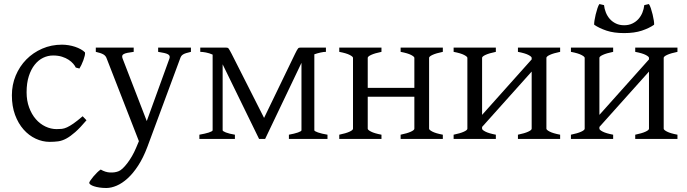

<svg xmlns="http://www.w3.org/2000/svg" viewBox="-20 -691 3416 955"><path d="M410.2 -92.8Q378.4 -55.2 354.2 -33.9Q330.1 -12.7 309.6 -1.7Q289.1 9.3 269.5 12Q250 14.6 227.1 14.6Q191.4 14.6 157.5 -1.2Q123.5 -17.1 97.2 -46.9Q70.8 -76.7 54.9 -119.6Q39.1 -162.6 39.1 -216.8Q39.1 -269.5 58.3 -315.4Q77.6 -361.3 111.1 -395.3Q144.5 -429.2 189.9 -449Q235.4 -468.8 288.1 -468.8Q304.2 -468.8 321 -466.1Q337.9 -463.4 353.3 -458.3Q368.7 -453.1 381.6 -446Q394.5 -439 402.8 -430.2Q403.8 -424.3 401.4 -413.6Q398.9 -402.8 394.5 -390.9Q390.1 -378.9 384.8 -367.9Q379.4 -356.9 375 -350.1L356.9 -355Q353 -363.8 344.2 -374Q335.4 -384.3 321.5 -393.6Q307.6 -402.8 288.3 -408.9Q269 -415 244.1 -415Q218.3 -415 194.6 -403.6Q170.9 -392.1 152.6 -369.1Q134.3 -346.2 123.3 -312Q112.3 -277.8 112.3 -231.9Q112.3 -190.4 124.8 -156.5Q137.2 -122.6 158 -98.6Q178.7 -74.7 205.8 -61.8Q232.9 -48.8 262.2 -48.8Q275.9 -48.8 287.6 -50Q299.3 -51.3 313.2 -57.6Q327.1 -64 345.5 -76.7Q363.8 -89.4 391.1 -112.8Z M929.7 -433.1Q915 -429.7 905.8 -426.8Q896.5 -423.8 890.6 -420.2Q884.8 -416.5 881.6 -411.9Q878.4 -407.2 876 -399.9L712.9 40Q692.4 94.2 667.2 132.8Q642.1 171.4 615 196Q587.9 220.7 560.5 232.4Q533.2 244.1 508.8 244.1Q490.2 244.1 474.6 241.7Q459 239.3 447.8 235.6Q436.5 231.9 430.2 227.3Q423.8 222.7 423.8 218.3Q423.8 215.3 429.7 206.5Q435.5 197.8 444.3 187.3Q453.1 176.8 463.1 167Q473.1 157.2 481 152.3Q504.4 166 527.6 167Q550.8 168 568.8 161.1Q577.6 158.2 589.4 147.5Q601.1 136.7 613 121.1Q625 105.5 636.5 85.7Q647.9 65.9 656.7 44.9L670.9 11.2L510.7 -399.9Q506.3 -413.6 493.7 -420.7Q481 -427.7 456.5 -433.1V-454.1H645V-433.1Q626 -430.7 614 -428.2Q602.1 -425.8 595.5 -422.1Q588.9 -418.5 587.9 -413.1Q586.9 -407.7 589.8 -399.9L710 -88.9L822.8 -399.9Q825.2 -407.2 823.5 -412.4Q821.8 -417.5 815.2 -421.1Q808.6 -424.8 796.6 -427.5Q784.7 -430.2 766.6 -433.1V-454.1H929.7Z M1601.1 -433.1Q1589.8 -433.1 1574.5 -429.7Q1559.1 -426.3 1543.5 -420.9V-43Q1543.5 -38.6 1561.5 -32.2Q1579.6 -25.9 1608.9 -21V0H1417V-21Q1444.3 -25.9 1461.9 -32Q1479.5 -38.1 1479.5 -43V-378.4L1298.8 0H1268.6L1087.4 -371.1V-43Q1087.4 -38.6 1103.3 -32.2Q1119.1 -25.9 1148.4 -21V0H971.7V-21Q985.4 -23.4 997.3 -26.1Q1009.3 -28.8 1018.3 -31.7Q1027.3 -34.7 1032.5 -37.6Q1037.6 -40.5 1037.6 -43V-419.4Q1021 -426.8 1004.4 -429.9Q987.8 -433.1 976.1 -433.1V-454.1H1106Q1109.9 -454.1 1112.5 -453.1Q1115.2 -452.1 1117.7 -448.7Q1120.1 -445.3 1123.3 -439.5Q1126.5 -433.6 1131.8 -423.8L1293.5 -104.5L1447.8 -423.8Q1453.1 -434.6 1456.5 -440.7Q1460 -446.8 1462.4 -449.7Q1464.8 -452.6 1467.3 -453.4Q1469.7 -454.1 1473.6 -454.1H1601.1Z M1972.7 0V-21Q2005.9 -27.8 2023.4 -35.9Q2041 -43.9 2041 -50.8V-210H1809.1V-50.8Q1809.1 -44.9 1825.4 -36.4Q1841.8 -27.8 1877.4 -21V0H1667.5V-21Q1700.7 -27.8 1718.3 -35.9Q1735.8 -43.9 1735.8 -50.8V-403.3Q1735.8 -409.2 1719.5 -417.7Q1703.1 -426.3 1667.5 -433.1V-454.1H1877.4V-433.1Q1844.2 -426.3 1826.7 -418.2Q1809.1 -410.2 1809.1 -403.3V-253.9H2041V-403.3Q2041 -409.2 2024.7 -417.7Q2008.3 -426.3 1972.7 -433.1V-454.1H2182.6V-433.1Q2149.4 -426.3 2131.8 -418.2Q2114.3 -410.2 2114.3 -403.3V-50.8Q2114.3 -44.9 2130.6 -36.4Q2147 -27.8 2182.6 -21V0Z M2556.2 0V-21Q2589.4 -27.8 2606.9 -35.9Q2624.5 -43.9 2624.5 -50.8V-335L2377.9 -59.6V-50.8Q2377.9 -44.9 2394.3 -36.4Q2410.6 -27.8 2446.3 -21V0H2236.3V-21Q2269.5 -27.8 2287.1 -35.9Q2304.7 -43.9 2304.7 -50.8V-403.3Q2304.7 -409.2 2288.3 -417.7Q2272 -426.3 2236.3 -433.1V-454.1H2446.3V-433.1Q2413.1 -426.3 2395.5 -418.2Q2377.9 -410.2 2377.9 -403.3V-119.6L2624.5 -395.5V-403.3Q2624.5 -409.2 2608.2 -417.7Q2591.8 -426.3 2556.2 -433.1V-454.1H2766.1V-433.1Q2732.9 -426.3 2715.3 -418.2Q2697.8 -410.2 2697.8 -403.3V-50.8Q2697.8 -44.9 2714.1 -36.4Q2730.5 -27.8 2766.1 -21V0Z M3139.6 0V-21Q3172.9 -27.8 3190.4 -35.9Q3208 -43.9 3208 -50.8V-335L2961.4 -59.6V-50.8Q2961.4 -44.9 2977.8 -36.4Q2994.1 -27.8 3029.8 -21V0H2819.8V-21Q2853 -27.8 2870.6 -35.9Q2888.2 -43.9 2888.2 -50.8V-403.3Q2888.2 -409.2 2871.8 -417.7Q2855.5 -426.3 2819.8 -433.1V-454.1H3029.8V-433.1Q2996.6 -426.3 2979 -418.2Q2961.4 -410.2 2961.4 -403.3V-119.6L3208 -395.5V-403.3Q3208 -409.2 3191.7 -417.7Q3175.3 -426.3 3139.6 -433.1V-454.1H3349.6V-433.1Q3316.4 -426.3 3298.8 -418.2Q3281.2 -410.2 3281.2 -403.3V-50.8Q3281.2 -44.9 3297.6 -36.4Q3314 -27.8 3349.6 -21V0ZM3084.5 -526.4Q3033.2 -526.4 2996.8 -538.6Q2960.4 -550.8 2935.5 -567.9Q2934.6 -573.7 2936.8 -588.4Q2939 -603 2942.9 -619.1Q2946.8 -635.3 2951.7 -649.9Q2956.5 -664.6 2961.4 -670.9L2984.4 -665.5Q2986.3 -646.5 2993.7 -628.4Q3001 -610.4 3013.4 -596.4Q3025.9 -582.5 3043.7 -574Q3061.5 -565.4 3084.5 -565.4Q3107.4 -565.4 3125.2 -574Q3143.1 -582.5 3155.5 -596.4Q3168 -610.4 3175.3 -628.4Q3182.6 -646.5 3184.6 -665.5L3207.5 -670.9Q3212.4 -664.6 3217.3 -649.9Q3222.2 -635.3 3226.1 -619.1Q3230 -603 3232.2 -588.4Q3234.4 -573.7 3233.4 -567.9Q3209 -550.8 3172.4 -538.6Q3135.7 -526.4 3084.5 -526.4Z"/></svg>

Font: Gentium Plus
Style: Regular
Weight: 400
Designer: J. Victor Gaultney, Annie Olsen, Iska Routamaa
Foundry: SIL International
Version: Version 1.510